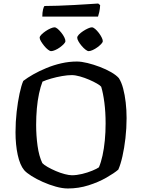

<svg xmlns="http://www.w3.org/2000/svg" viewBox="-20 -1069 806 1089"><path d="M365 0Q334 0 296.5 -10.5Q259 -21 223 -37Q187 -53 158.5 -71Q130 -89 117 -104Q93 -133 80.5 -190.5Q68 -248 68 -319Q68 -378 74.5 -435Q81 -492 91 -538.5Q101 -585 112 -610Q135 -628 168.5 -647Q202 -666 243 -683Q284 -700 328 -710Q372 -720 416 -720Q442 -720 476.5 -711.5Q511 -703 546.5 -689.5Q582 -676 610.5 -659.5Q639 -643 654 -626Q669 -603 678.5 -567Q688 -531 693 -488Q698 -445 698 -399Q698 -342 691.5 -285.5Q685 -229 674.5 -182.5Q664 -136 651 -107Q628 -87 583.5 -61.5Q539 -36 482.5 -18Q426 0 365 0ZM388 -75Q415 -75 446 -82.5Q477 -90 503.5 -101Q530 -112 541 -120Q553 -148 561.5 -187Q570 -226 574.5 -272.5Q579 -319 579 -369Q579 -433 572 -487Q565 -541 554 -577Q549 -584 530 -595Q511 -606 485.5 -617Q460 -628 433.5 -635.5Q407 -643 387 -643Q363 -643 331.5 -637.5Q300 -632 270.5 -623.5Q241 -615 221 -606Q210 -578 201.5 -538.5Q193 -499 189 -453.5Q185 -408 185 -361Q185 -300 193 -242Q201 -184 220 -144Q229 -134 250 -122Q271 -110 296.5 -99Q322 -88 347 -81.5Q372 -75 388 -75ZM483 -779Q476 -779 465 -787.5Q454 -796 443 -809Q432 -822 425 -834.5Q418 -847 418 -855Q418 -863 427.5 -873Q437 -883 451.5 -892.5Q466 -902 479.5 -908Q493 -914 501 -914Q509 -914 519.5 -905Q530 -896 540 -883Q550 -870 556.5 -857Q563 -844 563 -836Q563 -829 554 -819.5Q545 -810 532 -800.5Q519 -791 505.5 -785Q492 -779 483 -779ZM270 -779Q263 -779 252 -787.5Q241 -796 230.5 -809Q220 -822 212.5 -834.5Q205 -847 205 -855Q205 -863 215 -873Q225 -883 239 -892.5Q253 -902 267 -908Q281 -914 289 -914Q297 -914 307 -905.5Q317 -897 327.5 -884Q338 -871 344.5 -858Q351 -845 351 -836Q351 -829 342 -819.5Q333 -810 320 -800.5Q307 -791 293 -785Q279 -779 270 -779ZM220 -975Q220 -998 224 -1014.5Q228 -1031 232 -1035Q264 -1035 308.5 -1036.5Q353 -1038 399 -1040.5Q445 -1043 482 -1045.5Q519 -1048 537 -1049L548 -1040Q547 -1018 543 -1000.5Q539 -983 536 -975Z"/></svg>

Font: Texturina Medium
Style: Regular
Weight: 500
Designer: Guillermo Torres Carreño
Foundry: Omnibus-Type
Version: Version 1.003